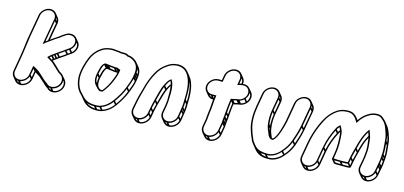

<svg xmlns="http://www.w3.org/2000/svg" viewBox="-76 -1313 4182 1987"><g transform="rotate(15 2015.0 -319.5)"><path d="M78 -69 107 -238C113 -271 117 -306 122 -341L130 -397C132 -417 135 -436 138 -455L180 -692C187 -733 228 -768 269 -768C310 -768 339 -733 332 -692L282 -410L297 -423C321 -444 347 -459 373 -479C390 -493 410 -506 430 -517C448 -533 470 -547 488 -559C524 -584 568 -578 589 -553C615 -521 600 -467 562 -441C549 -432 537 -424 524 -415C503 -397 475 -382 451 -364L426 -346C419 -341 411 -335 402 -329C390 -321 374 -305 363 -294C374 -287 381 -281 395 -273C420 -261 441 -242 459 -223C473 -210 486 -197 501 -184C507 -179 512 -174 517 -169C548 -154 578 -128 570 -83C563 -41 523 -8 481 -8C459 -8 443 -15 431 -30C414 -39 402 -51 387 -63C377 -72 370 -82 358 -90C342 -104 331 -116 314 -130C311 -132 308 -135 305 -136C287 -146 277 -156 257 -164L247 -168L230 -69C223 -28 182 6 141 6C100 6 71 -28 78 -69ZM333 -82C359 -61 380 -39 406 -16C419 -4 430 7 449 18C463 35 483 43 508 43C558 43 605 2 614 -48C619 -76 610 -100 596 -117L567 -152C556 -165 543 -174 527 -182C523 -186 517 -192 512 -196C482 -222 460 -250 427 -273C438 -283 451 -291 463 -299L488 -317C511 -334 537 -348 561 -368C573 -376 587 -385 599 -394C641 -423 661 -481 635 -522L606 -557C584 -591 528 -604 481 -571C460 -557 443 -546 423 -529C397 -514 369 -493 344 -475L376 -657C380 -682 373 -704 360 -720L331 -756C317 -773 296 -783 271 -783C222 -783 174 -741 165 -692L123 -455C120 -436 116 -417 114 -397L107 -341C102 -306 98 -270 92 -238L63 -69C59 -45 65 -22 78 -6L107 30C121 47 142 57 167 57C216 57 265 15 274 -34L287 -110C288 -110 290 -109 291 -108L335 -80ZM360 -654 326 -463C318 -457 311 -451 303 -445L343 -674ZM361 -678 347 -695C348 -700 348 -704 348 -709C355 -700 359 -690 361 -678ZM584 -400C576 -394 568 -390 560 -384L539 -408C547 -413 555 -419 563 -425ZM597 -410 577 -435C602 -456 618 -487 618 -517C643 -487 631 -438 597 -410ZM547 -374C529 -360 506 -347 486 -333L466 -358C485 -372 506 -383 526 -399ZM473 -323 461 -315 441 -339 453 -348ZM448 -305C444 -302 441 -301 437 -298L416 -322C420 -325 424 -327 428 -330ZM387 -298C392 -303 398 -307 403 -312L424 -288C421 -286 418 -282 415 -280C405 -286 396 -292 387 -298ZM490 25C478 22 468 16 460 6C465 7 471 7 476 7ZM586 -103C597 -88 603 -70 599 -48C592 -7 555 26 514 28L496 6C543 -2 589 -45 586 -103ZM274 -119 262 -52 245 -72 257 -139ZM258 -31C250 7 212 40 173 42L155 20C192 13 227 -16 240 -52ZM149 39C138 35 128 29 121 20C126 21 130 21 135 21Z M992 -553H991C940 -549 902 -537 867 -510C830 -482 798 -445 778 -397C752 -338 724 -236 730 -169C734 -113 751 -66 780 -30C788 -21 800 -10 808 -1L837 35C871 77 912 108 995 108C1017 109 1037 106 1054 100C1108 82 1150 49 1183 3C1217 -45 1255 -104 1278 -166C1292 -203 1310 -244 1318 -291L1322 -315C1332 -373 1325 -411 1299 -443L1270 -478C1258 -493 1242 -505 1225 -514C1211 -521 1194 -528 1172 -529C1160 -537 1144 -543 1127 -543H1097C1097 -543 1095 -542 1093 -543C1078 -547 1056 -548 1039 -549C1025 -551 1015 -553 992 -553ZM1165 -514H1167C1186 -514 1202 -507 1216 -500C1266 -474 1292 -429 1278 -350L1274 -326C1266 -281 1249 -242 1235 -204C1213 -144 1176 -87 1142 -40C1111 3 1073 34 1023 51C1008 56 990 58 969 57C890 57 853 29 820 -11L806 -26C770 -61 750 -111 745 -173C739 -236 767 -336 792 -393C811 -438 840 -472 875 -498C907 -523 940 -535 989 -538C1010 -538 1019 -537 1035 -535C1052 -534 1071 -532 1087 -529C1089 -529 1092 -528 1094 -528H1124C1140 -528 1153 -522 1165 -514ZM1095 -375H1067C1044 -375 1019 -381 994 -383C984 -384 976 -385 970 -386H968C961 -386 958 -385 953 -382C919 -359 913 -298 904 -263C898 -227 896 -194 908 -170C912 -161 916 -150 924 -143C940 -127 952 -104 979 -94H981L1006 -96H1008C1041 -135 1071 -183 1092 -235C1104 -266 1116 -292 1123 -330L1128 -362C1115 -365 1105 -368 1095 -375ZM948 -227C959 -267 967 -322 990 -336H995C1002 -335 1010 -334 1020 -333C1043 -331 1069 -325 1094 -325H1107C1101 -292 1090 -269 1078 -239C1059 -191 1034 -148 1002 -110H985C945 -126 937 -166 948 -227ZM1104 -340H1099L1083 -360H1087ZM1077 -341C1060 -343 1043 -346 1026 -348L1011 -366C1027 -364 1044 -361 1061 -361ZM1003 -350 1002 -351 987 -369H988ZM932 -225C929 -206 927 -187 928 -170L921 -179C914 -195 913 -217 916 -244ZM937 -245 920 -266C930 -302 936 -349 955 -367L976 -342C952 -320 944 -278 937 -245ZM1311 -337C1311 -336 1310 -334 1310 -333L1294 -353V-357ZM1312 -361 1297 -379C1299 -393 1299 -405 1297 -417C1306 -401 1312 -383 1312 -361ZM1307 -312 1306 -309 1290 -329V-332ZM1303 -288C1296 -250 1282 -216 1269 -183L1250 -205C1262 -237 1276 -270 1285 -308ZM1262 -165C1241 -110 1209 -57 1178 -13L1158 -37C1189 -81 1222 -133 1244 -188ZM1168 1C1139 40 1102 69 1056 85L1037 61C1082 44 1119 14 1148 -24ZM1039 90C1028 92 1015 93 1001 93L984 72C997 71 1009 70 1020 67ZM979 92C935 89 907 77 883 58C905 67 930 72 963 72Z M1367 -5 1378 -63C1388 -121 1403 -173 1419 -231C1437 -304 1460 -362 1490 -415C1515 -461 1549 -498 1590 -523C1616 -542 1648 -554 1687 -556C1740 -556 1771 -538 1793 -511C1844 -449 1854 -347 1848 -234C1847 -204 1849 -185 1843 -152C1841 -141 1841 -132 1839 -123L1827 -51C1820 -9 1778 25 1737 25C1696 25 1667 -10 1674 -51L1687 -123C1693 -156 1694 -186 1694 -212C1698 -283 1697 -365 1664 -405L1659 -401C1631 -384 1617 -351 1603 -324C1579 -280 1565 -204 1550 -153C1543 -127 1535 -89 1530 -63L1519 -5C1512 36 1471 71 1430 71C1389 71 1360 36 1367 -5ZM1877 -196C1876 -173 1877 -157 1875 -135L1859 -155C1863 -178 1863 -195 1863 -213ZM1878 -221 1863 -239C1866 -307 1865 -374 1850 -430C1874 -376 1881 -300 1878 -221ZM1872 -113C1872 -111 1871 -108 1871 -106L1855 -126C1855 -128 1856 -131 1856 -133ZM1868 -85 1859 -34 1842 -54 1851 -105ZM1855 -13C1846 26 1808 59 1769 61L1751 39C1789 32 1824 3 1837 -34ZM1745 58C1734 54 1724 48 1717 39C1721 40 1726 40 1731 40ZM1630 -284C1611 -242 1597 -182 1584 -133L1566 -155C1579 -202 1594 -265 1611 -307ZM1638 -301 1619 -324C1632 -349 1641 -371 1659 -385C1664 -377 1668 -364 1671 -352C1657 -337 1647 -319 1638 -301ZM1579 -114C1574 -94 1567 -67 1562 -45L1545 -66C1549 -86 1555 -113 1561 -135ZM1558 -25C1556 -13 1554 0 1552 12L1535 -8L1541 -45ZM1548 33C1540 72 1501 105 1462 107L1444 85C1482 78 1517 48 1530 12ZM1438 104C1427 100 1417 94 1410 85C1414 86 1419 86 1424 86ZM1672 -123 1659 -51C1655 -26 1661 -3 1675 14L1704 49C1717 65 1738 76 1763 76C1813 76 1862 34 1871 -16L1883 -88C1885 -97 1886 -106 1887 -117C1893 -152 1891 -172 1892 -201C1898 -315 1888 -421 1834 -486L1805 -522C1781 -551 1747 -572 1690 -572L1689 -571C1647 -569 1612 -556 1583 -535C1539 -507 1504 -470 1477 -421C1447 -366 1423 -306 1405 -233C1389 -176 1373 -122 1363 -63L1352 -5C1348 20 1354 43 1368 60L1397 95C1411 111 1431 122 1456 122C1506 122 1555 79 1564 30L1574 -28C1578 -53 1588 -91 1594 -116C1617 -194 1635 -282 1674 -335C1680 -298 1681 -253 1679 -210C1679 -193 1680 -182 1678 -169C1676 -158 1674 -135 1672 -123Z M2347 -584 2337 -524 2347 -527C2359 -530 2370 -533 2381 -534L2394 -536C2457 -545 2496 -471 2443 -414C2427 -397 2409 -387 2389 -384L2377 -383C2360 -380 2341 -375 2327 -372C2322 -372 2315 -370 2310 -369C2301 -316 2298 -268 2293 -219C2290 -186 2290 -167 2285 -136C2285 -127 2285 -118 2284 -111L2268 -19C2261 22 2220 57 2179 57C2138 57 2109 22 2116 -19L2130 -100C2134 -123 2132 -145 2136 -167C2148 -233 2145 -296 2157 -363H2107C2066 -363 2037 -399 2044 -440C2051 -481 2092 -516 2134 -516H2183L2195 -584C2202 -625 2244 -660 2285 -660C2326 -660 2354 -625 2347 -584ZM2121 -167C2117 -144 2118 -119 2115 -100L2101 -19C2097 6 2103 28 2117 45L2146 80C2160 97 2180 108 2205 108C2254 108 2303 65 2312 16L2328 -76C2329 -84 2329 -92 2329 -102C2331 -112 2332 -124 2332 -133C2335 -150 2335 -167 2337 -185C2342 -232 2343 -272 2351 -321H2354H2355C2372 -325 2388 -330 2405 -333L2417 -334C2442 -339 2464 -349 2483 -370C2520 -410 2519 -460 2495 -490L2465 -525C2449 -544 2424 -555 2392 -550C2396 -574 2389 -596 2376 -612L2347 -648C2333 -665 2312 -675 2287 -675C2237 -675 2189 -633 2180 -584L2171 -531H2137C2087 -531 2038 -490 2029 -440C2025 -415 2031 -393 2045 -376L2074 -340C2088 -323 2109 -313 2134 -313H2135C2130 -265 2129 -213 2121 -167ZM2467 -374C2453 -361 2439 -353 2422 -350L2403 -373C2419 -378 2434 -387 2447 -399ZM2478 -386 2458 -411C2476 -433 2484 -456 2483 -478C2502 -455 2502 -418 2478 -386ZM2391 -345C2380 -342 2368 -339 2359 -337L2340 -360C2351 -363 2361 -366 2372 -368ZM2337 -325C2330 -282 2328 -243 2324 -204L2309 -223C2313 -265 2315 -302 2321 -345ZM2322 -181C2321 -172 2321 -163 2320 -156L2304 -175C2305 -183 2306 -192 2307 -200ZM2314 -98V-97L2299 -114V-115ZM2316 -120 2300 -140C2300 -143 2301 -145 2301 -148L2317 -129C2317 -126 2316 -123 2316 -120ZM2313 -73 2300 -2 2283 -22 2296 -93ZM2296 19C2288 57 2250 91 2211 93L2193 71C2231 64 2265 34 2278 -2ZM2187 90C2176 86 2166 80 2159 71C2163 72 2168 72 2173 72ZM2116 -331C2105 -335 2094 -341 2087 -350C2092 -349 2096 -349 2101 -349ZM2376 -548C2369 -547 2363 -546 2355 -544L2362 -584C2363 -590 2364 -595 2364 -601C2375 -587 2380 -569 2376 -548ZM2123 -348H2139C2138 -343 2138 -337 2137 -331Z M2998 55C3032 18 3060 -23 3080 -78C3097 -125 3119 -196 3129 -252L3166 -461C3170 -486 3164 -508 3150 -525L3121 -561C3108 -577 3087 -587 3063 -587C3014 -587 2964 -545 2955 -496L2919 -290C2916 -273 2897 -204 2892 -190C2878 -147 2863 -108 2838 -85H2835C2832 -86 2828 -86 2825 -87C2812 -118 2798 -146 2794 -182C2788 -224 2786 -276 2796 -331L2821 -472C2825 -497 2819 -519 2805 -535L2776 -571C2762 -588 2742 -597 2717 -597C2668 -597 2619 -556 2610 -507L2585 -366C2569 -275 2570 -189 2589 -124L2607 -69C2613 -56 2621 -37 2626 -24C2635 3 2648 16 2664 37L2693 73C2724 109 2762 133 2833 133C2905 138 2962 98 2998 55ZM2777 -507 2752 -366C2742 -309 2743 -256 2749 -213C2754 -169 2775 -138 2787 -102C2791 -97 2796 -90 2803 -81C2806 -77 2814 -74 2820 -72L2831 -70H2841C2874 -98 2891 -142 2906 -188C2912 -204 2931 -271 2934 -290L2970 -496C2977 -537 3019 -572 3060 -572C3101 -572 3129 -537 3122 -496L3085 -287C3075 -233 3053 -162 3036 -116C3016 -63 2990 -25 2958 11C2927 50 2870 90 2807 82H2806C2781 82 2761 76 2740 72C2710 62 2697 50 2677 27C2660 6 2648 -8 2640 -32C2635 -46 2626 -64 2621 -77C2616 -94 2610 -112 2604 -130C2585 -192 2584 -277 2600 -366L2625 -507C2632 -548 2673 -582 2714 -582C2755 -582 2784 -548 2777 -507ZM2805 -469 2784 -349 2768 -369 2789 -489ZM2807 -493 2792 -510C2793 -515 2793 -519 2793 -524C2800 -515 2805 -505 2807 -493ZM2781 -328C2774 -284 2772 -242 2775 -205L2764 -219C2759 -256 2758 -301 2764 -348ZM2779 -176C2780 -167 2781 -159 2783 -151C2779 -162 2774 -173 2771 -185ZM3151 -458 3117 -270 3101 -290 3134 -478ZM3152 -482 3137 -499C3138 -504 3138 -509 3138 -514C3145 -505 3150 -494 3152 -482ZM3114 -249C3105 -200 3086 -140 3070 -95L3052 -117C3067 -159 3086 -218 3097 -269ZM3064 -77C3046 -30 3023 6 2994 39L2973 14C3002 -18 3026 -54 3045 -100ZM2983 51C2950 88 2900 121 2839 118L2822 98C2881 96 2929 63 2962 27ZM2816 117C2800 115 2786 110 2771 107L2758 92C2771 95 2785 97 2801 97ZM2737 92C2733 89 2730 87 2727 84C2729 85 2730 85 2732 86Z M3988 -424C3977 -459 3963 -496 3941 -522L3912 -558C3903 -569 3887 -582 3875 -592C3843 -620 3783 -611 3742 -592C3697 -569 3662 -537 3634 -495L3613 -521C3593 -546 3563 -566 3520 -565C3456 -565 3413 -545 3374 -512C3321 -467 3286 -410 3255 -337C3229 -276 3207 -208 3193 -131L3167 17C3163 42 3168 65 3182 82L3211 117C3225 133 3245 144 3270 144C3320 144 3369 102 3378 52L3404 -96C3418 -178 3447 -246 3478 -307C3483 -316 3486 -323 3491 -330C3493 -323 3495 -315 3496 -306C3501 -244 3505 -175 3492 -100L3481 -39C3491 -26 3502 -14 3512 -1C3518 7 3548 5 3600 5C3649 5 3690 9 3693 -7L3704 -67C3711 -108 3715 -116 3729 -171C3745 -239 3763 -299 3791 -347C3794 -330 3797 -289 3800 -273L3802 -249C3804 -227 3802 -200 3799 -174L3796 -144C3794 -126 3791 -112 3788 -97L3776 -33C3772 -9 3779 14 3792 30L3821 65C3835 82 3856 93 3881 93C3930 93 3978 51 3987 2L3999 -62C4000 -68 4002 -76 4004 -84C4009 -106 4011 -133 4012 -154L4015 -184C4019 -240 4013 -278 4008 -327C4005 -365 4000 -394 3988 -424ZM3182 17 3208 -131C3221 -207 3243 -272 3269 -333C3277 -352 3284 -365 3289 -375L3297 -391C3320 -438 3347 -471 3383 -502C3419 -533 3457 -550 3518 -550C3576 -552 3604 -510 3624 -474L3630 -463L3638 -475C3666 -521 3701 -555 3747 -578C3784 -596 3838 -602 3864 -580C3876 -569 3892 -557 3900 -547C3920 -523 3933 -488 3944 -453C3955 -424 3961 -396 3964 -358C3969 -300 3975 -256 3968 -188C3967 -159 3960 -124 3955 -97L3943 -33C3936 8 3896 42 3855 42C3814 42 3784 8 3791 -33L3803 -97C3806 -113 3809 -128 3811 -146L3814 -176C3817 -202 3819 -230 3817 -253L3815 -277C3813 -291 3810 -337 3806 -355C3800 -380 3791 -398 3784 -420L3780 -433L3771 -421C3729 -364 3705 -292 3685 -208C3671 -154 3666 -144 3659 -102L3650 -48C3639 -47 3613 -45 3573 -45C3533 -45 3507 -47 3498 -48L3507 -100C3521 -178 3516 -248 3511 -310C3508 -346 3493 -371 3477 -399C3459 -384 3445 -371 3435 -347C3404 -286 3375 -215 3360 -131L3334 17C3327 59 3286 93 3244 93C3202 93 3175 59 3182 17ZM3974 -416C3982 -395 3987 -375 3990 -350L3979 -364C3977 -384 3975 -402 3971 -419ZM3993 -321C3997 -279 4002 -247 4001 -205L3986 -222C3989 -265 3986 -299 3982 -335ZM4000 -180 3999 -173 3983 -192 3984 -200ZM3997 -150C3996 -136 3994 -119 3992 -103L3975 -123C3978 -138 3980 -154 3981 -169ZM3988 -82C3988 -81 3987 -80 3987 -79L3970 -100C3970 -101 3971 -102 3971 -103ZM3983 -59 3976 -16 3959 -36 3966 -79ZM3972 5C3964 43 3926 76 3887 78L3869 56C3906 49 3941 20 3954 -16ZM3863 75C3852 71 3841 65 3834 56C3839 57 3844 57 3849 57ZM3713 -169C3702 -126 3698 -112 3692 -85L3675 -105C3681 -139 3686 -150 3696 -190ZM3718 -189 3701 -210C3719 -286 3740 -350 3774 -401C3778 -390 3782 -378 3786 -366C3754 -317 3735 -257 3718 -189ZM3688 -64 3681 -25 3664 -45 3671 -84ZM3671 -11C3658 -10 3636 -10 3605 -10L3589 -30C3617 -30 3640 -29 3653 -33ZM3584 -10C3550 -10 3529 -12 3524 -13L3509 -30H3567ZM3462 -308C3434 -252 3407 -188 3392 -114L3375 -134C3389 -210 3415 -274 3443 -331ZM3470 -324 3451 -347C3457 -359 3463 -367 3472 -376C3478 -366 3482 -356 3486 -346C3480 -340 3475 -332 3470 -324ZM3388 -93 3366 34 3349 14 3371 -113ZM3362 55C3353 95 3316 127 3276 129L3258 107C3296 100 3331 71 3344 34ZM3253 126C3241 122 3231 116 3224 107C3229 108 3233 108 3238 108Z"/></g></svg>

Font: Blanket
Style: Ugh
Weight: 900
Foundry: Cannot Into Space Fonts
Version: Version 0.9